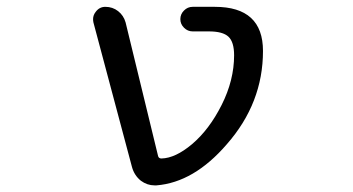

<svg xmlns="http://www.w3.org/2000/svg" viewBox="-20 -567 1040 565"><path d="M544.9 -142.6Q595.7 -185.5 632.3 -258.3Q668.9 -331.1 668.9 -404.3Q668.9 -443.4 652.3 -459Q635.7 -474.6 594.7 -474.6H546.9Q532.2 -474.6 521.5 -485.4Q510.7 -496.1 510.7 -510.7Q510.7 -525.4 521.5 -536.1Q532.2 -546.9 546.9 -546.9H612.3Q753.9 -546.9 753.9 -417Q753.9 -263.7 647.5 -142.6Q550.8 -30.3 440.4 -21.5Q437.5 -21.5 434.6 -21.5Q413.1 -21.5 394.5 -35.2Q375 -50.8 368.2 -76.2L254.9 -501Q253.9 -505.9 253.9 -510.7Q253.9 -522.5 261.7 -532.2Q272.5 -546.9 290 -546.9Q311.5 -546.9 327.6 -534.2Q343.8 -521.5 349.6 -501L445.3 -107.4Q447.3 -100.6 455.1 -100.6Q496.1 -101.6 544.9 -142.6Z"/></svg>

Font: Rounded Mgen+ 2m regular
Style: Regular
Weight: 400
Designer: [Source Han Sans]
Ryoko NISHIZUKA  (kana & ideographs); Paul D. Hunt (Latin, Greek & Cyrillic); Wenlong ZHANG  (bopomofo
Version: Version 1.059.20150602